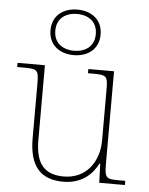

<svg xmlns="http://www.w3.org/2000/svg" viewBox="-56 -860 710 916"><g transform="rotate(5 298.5 -402.0)"><path d="M278 -596C345 -596 398 -634 398 -705C398 -776 345 -814 278 -814C211 -814 158 -776 158 -705C158 -634 211 -596 278 -596ZM278 -617C222 -617 181 -647 181 -705C181 -763 222 -793 278 -793C334 -793 375 -763 375 -705C375 -647 334 -617 278 -617ZM281 10C370 10 420 -39 446 -91H450L453 0H576V-20H544C484 -20 477 -25 477 -94V-536H354V-516H372C445 -516 449 -512 449 -442V-202C449 -104 392 -15 281 -15C172 -15 146 -86 146 -181V-536H15V-516H41C114 -516 118 -512 118 -442V-184C118 -52 171 10 281 10Z"/></g></svg>

Font: Noto Serif Gurmukhi Thin
Style: Regular
Weight: 100
Designer: Vaibhav Singh and the Monotype Design Team
Foundry: Monotype Imaging Inc.
Version: Version 2.004